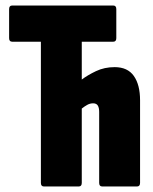

<svg xmlns="http://www.w3.org/2000/svg" viewBox="-20 -675 555 695"><path d="M139 0Q128 0 128 -13V-524H24Q13 -524 13 -537V-642Q13 -655 24 -655H390Q401 -655 401 -642V-537Q401 -524 390 -524H276V-387Q297 -403 327.5 -417.5Q358 -432 395 -432Q442 -432 464.5 -400Q487 -368 487 -312V-13Q487 0 476 0H350Q339 0 339 -13V-270Q339 -285 334 -293Q329 -301 317 -301Q306 -301 296 -295.5Q286 -290 276 -282V-13Q276 0 265 0Z"/></svg>

Font: Sofia Sans Extra Condensed Black
Style: Regular
Weight: 900
Designer: Botio Nikoltchev, Ani Petrova
Foundry: lettersoup
Version: Version 4.101